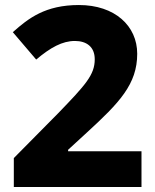

<svg xmlns="http://www.w3.org/2000/svg" viewBox="-20 -744 618 764"><path d="M543 0V-142H251V-148L325 -216C455 -335 526 -409 526 -530C526 -641 437 -724 294 -724C160 -724 93 -671 31 -616L124 -507C181 -555 228 -581 278 -581C324 -581 357 -558 357 -508C357 -446 320 -406 212 -294L35 -115V0Z"/></svg>

Font: Noto Sans Arabic UI XBd
Style: Regular
Weight: 800
Designer: Monotype Design Team, Nadine Chahine and Nizar Qandah
Foundry: Monotype Imaging Inc.
Version: Version 2.010